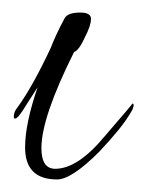

<svg xmlns="http://www.w3.org/2000/svg" viewBox="-20 -312 233 306"><path d="M71 -26Q20 -26 20 -77Q20 -115 40 -173L22 -145Q9 -123 4 -123Q2 -123 2 -126Q2 -134 8 -141Q32 -174 61 -236Q64 -244 69.5 -256Q75 -268 83 -283Q88 -292 108 -292Q125 -292 125 -282Q125 -271 115 -252Q106 -232 98 -229Q46 -125 46 -76Q46 -43 68 -43Q104 -43 147 -95Q192 -147 191 -147Q193 -147 193 -144Q193 -143 191 -137Q182 -121 168.5 -104.5Q155 -88 138 -70Q94 -26 71 -26Z"/></svg>

Font: Love Light
Style: Regular
Weight: 400
Designer: Robert E. Leuschke
Foundry: Robert E. Leuschke
Version: Version 1.010; ttfautohint (v1.8.3)